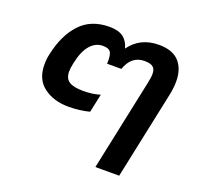

<svg xmlns="http://www.w3.org/2000/svg" viewBox="-102 -661 801 773"><g transform="rotate(20 299.0 -275.0)"><path d="M463 -388Q469 -414 469 -431Q469 -451 458 -460Q447 -469 421 -469Q366 -469 344 -407H283Q285 -440 277.5 -454.5Q270 -469 243 -469Q212 -469 189 -442.5Q166 -416 155 -363Q150 -340 150 -326Q150 -296 169 -283.5Q188 -271 230 -271Q270 -271 302 -281L285 -202Q243 -191 196 -191Q133 -191 90 -222.5Q47 -254 47 -318Q47 -343 52 -363Q70 -449 116.5 -499.5Q163 -550 242 -550Q281 -550 301.5 -534.5Q322 -519 330 -489Q374 -550 454 -550Q513 -550 541 -519Q569 -488 569 -435Q569 -409 563 -379L483 0H381Z"/></g></svg>

Font: Prompt
Style: Italic
Weight: 400
Italic angle: -12°
Designer: Katatrad Team
Foundry: CadsonDemak
Version: Version 1.001